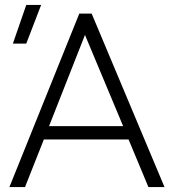

<svg xmlns="http://www.w3.org/2000/svg" viewBox="-20 -755 702 775"><path d="M18 0 300 -700H350L644 0H579L499 -192H157L81 0ZM178 -246H477L323 -614ZM32 -579 86 -735H146L86 -579Z"/></svg>

Font: Geologica Cursive Thin
Style: Regular
Weight: 250
Designer: Sindre Bremnes, Frode Helland
Foundry: Monokrom Skriftforlag AS
Version: Version 1.010;gftools[0.9.28]